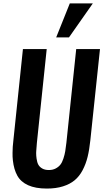

<svg xmlns="http://www.w3.org/2000/svg" viewBox="-20 -1098 607 1128"><path d="M310.1 -878.4 390.1 -1078.1H525.4L385.3 -878.4ZM255.4 9.8Q188.5 9.8 145.3 -9.8Q102.1 -29.3 81.8 -65.9Q61.5 -102.5 55.7 -155.3Q53.2 -176.3 53.7 -199.7Q53.7 -234.4 58.6 -273.4L114.7 -809.6H254.4L196.8 -259.8Q193.8 -230.5 192.9 -210Q192.4 -204.6 192.4 -199.2Q192.4 -183.1 194.8 -166.5Q197.8 -144 205.3 -130.4Q212.9 -116.7 228.5 -107.9Q244.1 -99.1 267.1 -99.1Q290 -99.1 307.1 -108.2Q324.2 -117.2 334.7 -130.6Q345.2 -144 352.5 -166.5Q359.9 -189 363.3 -209.5Q366.7 -230 370.1 -259.8L427.7 -809.6H567.4L510.7 -273.4Q504.9 -217.8 494.6 -176Q484.4 -134.3 465.3 -98.1Q446.3 -62 418.7 -39.1Q391.1 -16.1 350.1 -3.2Q309.1 9.8 255.4 9.8Z"/></svg>

Font: Oswald
Style: Medium
Weight: 500
Designer: Vernon Adams
Foundry: Vernon Adams
Version: 3.0; ttfautohint (v0.94.23-7a4d-dirty) -l 8 -r 50 -G 150 -x 